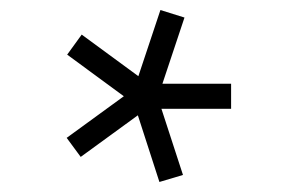

<svg xmlns="http://www.w3.org/2000/svg" viewBox="-20 -726 570 383"><path d="M302 -509 345 -377 298 -363 255 -496 141 -413 113 -451 227 -534 114 -617 143 -657 256 -574 300 -706 348 -691 304 -559H441V-509Z"/></svg>

Font: Panefresco 250wt
Style: Regular
Weight: 300
Version: Version 1.000